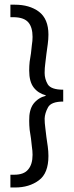

<svg xmlns="http://www.w3.org/2000/svg" viewBox="-20 -706 324 838"><path d="M255.9 -314.5V-262.7C220.7 -262.7 198.6 -254.2 189.5 -237.3C180.3 -220.4 175.5 -204.1 174.8 -188.5C174.8 -175.5 175.8 -162.1 177.7 -148.4C179 -134.8 180.7 -121.1 182.6 -107.4L188.5 -66.4C190.4 -52.1 191.4 -38.4 191.4 -25.4C191.4 25.4 177.4 60.9 149.4 81.1C121.4 101.9 86.9 112.3 45.9 112.3H25.4V56.6H42C70 56.6 90.2 49.2 102.5 34.2C115.6 19.2 122.1 -2.3 122.1 -30.3C122.1 -42 121.1 -54 119.1 -66.4L115.2 -101.6L109.4 -139.6C108.1 -152.7 107.4 -165.7 107.4 -178.7C106.8 -210.6 113 -235.4 126 -252.9C139.6 -270.5 157.6 -282.2 179.7 -288.1V-290C157.6 -295.9 140 -307.3 127 -324.2C113.9 -341.1 107.4 -365.9 107.4 -398.4C107.4 -411.5 108.1 -424.2 109.4 -436.5L115.2 -473.6L119.1 -509.8C121.1 -521.5 122.1 -533.2 122.1 -544.9C122.1 -572.3 116.2 -593.1 104.5 -607.4C92.1 -622.4 71.3 -630.2 42 -630.9H25.4V-685.5H44.9C87.2 -685.5 122.1 -675.5 149.4 -655.3C177.4 -634.4 191.4 -600.9 191.4 -554.7C191.4 -541.7 190.4 -528 188.5 -513.7L182.6 -470.7C180.7 -457.7 179 -444 177.7 -429.7C175.8 -416 174.8 -402 174.8 -387.7C174.8 -370.1 179.4 -353.5 188.5 -337.9C198.2 -322.3 220.7 -314.5 255.9 -314.5Z"/></svg>

Font: ImmaginiFont
Style: Regular
Weight: 400
Version: Version 1.0